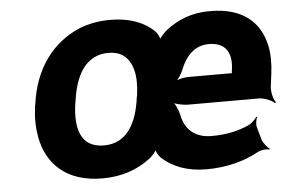

<svg xmlns="http://www.w3.org/2000/svg" viewBox="-44 -598 1002 669"><g transform="rotate(-5 457.0 -264.0)"><path d="M500 -42C535 -11 585 10 652 10C724 10 786 -7 835 -34C847 -41 868 -43 876 -39L878 -43C870 -47 855 -66 852 -78L840 -121C837 -131 840 -148 844 -156L841 -157C837 -150 822 -135 811 -130C775 -114 734 -104 681 -104C620 -104 587 -138 578 -187C574 -205 563 -230 552 -238L549 -235C559 -227 589 -220 608 -220H856C874 -220 901 -209 910 -199L914 -202C905 -212 898 -241 901 -260L906 -299C911 -336 911 -369 905 -398C888 -483 827 -538 714 -538C650 -539 599 -518 558 -486C549 -479 530 -459 528 -450H532C534 -458 525 -476 517 -484C483 -517 433 -538 363 -538C323 -538 287 -531 254 -518C161 -478 95 -394 78 -269L76 -259C71 -220 72 -185 78 -152C96 -57 164 10 289 10C357 10 411 -10 454 -42C465 -49 483 -69 484 -79H480C479 -69 491 -49 500 -42ZM347 -424C366 -424 382 -420 395 -412C433 -387 443 -335 434 -269L432 -259C421 -176 387 -104 304 -104C220 -104 205 -175 217 -259L219 -269C230 -351 265 -424 347 -424ZM771 -329 770 -322C770 -319 769 -313 771 -311L774 -314C772 -316 766 -316 762 -316H618C602 -316 578 -311 567 -303L569 -300C579 -307 594 -329 599 -344C617 -388 647 -424 698 -424C757 -424 779 -387 771 -329Z"/></g></svg>

Font: Asimov
Style: EdgeIt
Weight: 500
Designer: Google
Version: Version 2.000980: 2014